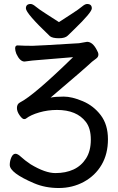

<svg xmlns="http://www.w3.org/2000/svg" viewBox="-20 -922 592 964"><path d="M276 -730Q244 -730 231 -740Q110 -855 110 -880Q110 -902 134 -902Q144 -902 160 -888.5Q176 -875 210 -853.5Q244 -832 276 -811Q308 -832 341.5 -853.5Q375 -875 391 -888.5Q407 -902 417 -902Q441 -902 441 -880Q441 -860 353 -775Q333 -756 320 -743Q307 -730 276 -730ZM275 22Q207 22 151 -2Q29 -54 29 -94Q29 -114 37 -132Q45 -150 58 -150Q69 -150 86 -134Q103 -118 134 -97Q207 -53 258 -53Q310 -53 349 -71Q388 -89 412 -126.5Q436 -164 436 -221Q436 -278 411 -310Q365 -370 266 -370Q220 -370 177 -357.5Q134 -345 111 -327Q108 -324 101 -324Q92 -324 78.5 -343Q65 -362 65 -380Q65 -400 81 -408Q150 -443 347 -635L142 -618Q124 -615 103 -613Q80 -613 62 -652Q56 -668 56 -679Q56 -694 68 -694Q101 -692 144 -692Q164 -692 377 -705L417 -712Q445 -712 466 -671Q474 -658 474 -648Q474 -636 463 -628Q452 -620 442 -612Q405 -577 234 -432Q258 -437 300 -437Q341 -437 395.5 -414Q450 -391 486 -343.5Q522 -296 522 -223Q522 -149 490 -94.5Q458 -40 401 -9Q344 22 275 22Z"/></svg>

Font: LXGW WenKai Lite Medium
Style: Regular
Weight: 500
Designer: LXGW / Fontworks Inc.
Foundry: LXGW / Fontworks Inc.
Version: Version 1.511; March 25, 2025